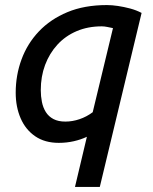

<svg xmlns="http://www.w3.org/2000/svg" viewBox="-20 -553 604 758"><path d="M276 185 323 -13Q300 -2 271.5 4.5Q243 11 212 11Q157 11 119 -15Q81 -41 61.5 -86Q42 -131 42 -187Q42 -256 65 -318.5Q88 -381 133.5 -429Q179 -477 246 -505Q313 -533 402 -533Q422 -533 445.5 -529.5Q469 -526 493.5 -519.5Q518 -513 539 -502L374 185ZM238 -73Q266 -73 294 -82.5Q322 -92 346 -110L426 -442Q416 -444 404 -446.5Q392 -449 382 -449Q327 -449 282.5 -430Q238 -411 206.5 -376.5Q175 -342 158 -296.5Q141 -251 141 -197Q141 -173 145.5 -150.5Q150 -128 161 -110.5Q172 -93 191 -83Q210 -73 238 -73Z"/></svg>

Font: Ubuntu Sans Medium
Style: Italic
Weight: 500
Italic angle: -13.5°
Designer: Dalton Maag Ltd
Foundry: Dalton Maag Ltd
Version: Version 1.006